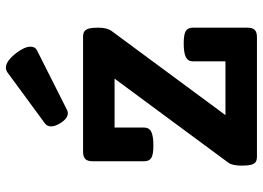

<svg xmlns="http://www.w3.org/2000/svg" viewBox="-138 -738 877 640"><g transform="rotate(-90 300.0 -418.5)"><path d="M527.3 -529.3Q527.3 -499.5 516.1 -484.4L235.8 -105H415V-213.4Q415 -230 429.2 -237.1Q443.4 -244.1 474.6 -244.1Q504.9 -244.1 516.1 -237.3Q527.3 -230.5 527.3 -213.4V-31.7Q527.3 -15.1 520 -7.6Q512.7 0 495.6 0H98.1Q86.4 0 80.1 -3.9Q73.7 -7.8 70.6 -18.6Q67.4 -29.3 67.4 -49.8Q67.4 -82 77.1 -95.2L357.4 -474.6H194.3V-376Q194.3 -359.4 180.2 -352.3Q166 -345.2 134.8 -345.2Q104.5 -345.2 93.3 -352.1Q82 -358.9 82 -376V-547.9Q82 -564.9 89.6 -572.3Q97.2 -579.6 113.8 -579.6H496.6Q508.3 -579.6 514.6 -575.4Q521 -571.3 524.2 -560.5Q527.3 -549.8 527.3 -529.3ZM394 -836.9Q416.5 -836.9 444.3 -800.3Q463.9 -773.9 463.9 -754.9Q463.9 -739.3 452.1 -733.4L253.4 -633.3Q248.5 -630.4 242.2 -630.4Q224.6 -630.4 209 -655.3Q198.2 -672.4 198.2 -686Q198.2 -699.7 208.5 -707L377.9 -831.5Q385.7 -836.9 394 -836.9Z"/></g></svg>

Font: Courier Prime
Style: Bold
Weight: 700
Designer: Alan Dague-Greene, Quote-Unquote Apps
Foundry: Quote-Unquote Apps
Version: Version 3.018